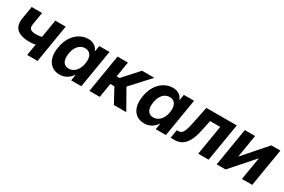

<svg xmlns="http://www.w3.org/2000/svg" viewBox="76 -1425 3433 2322"><g transform="rotate(30 1792.5 -264.0)"><path d="M285.2 -150.4Q164.6 -150.4 109.1 -200.9Q53.7 -251.5 70.8 -354L99.6 -529.3H244.6L216.3 -356.9Q208 -308.6 230 -288.8Q252 -269 304.7 -269Q343.3 -269 381.1 -276.9Q418.9 -284.7 463.4 -299.3L443.8 -180.7Q424.8 -173.3 397.7 -166.3Q370.6 -159.2 341.3 -154.8Q312 -150.4 285.2 -150.4ZM342.3 0 429.7 -529.3H574.7L487.3 0Z M797.9 10.3Q732.9 10.3 688 -22.9Q643.1 -56.2 624.8 -117.7Q606.4 -179.2 620.6 -264.6Q634.8 -350.1 673.8 -411.4Q712.9 -472.7 768.8 -505.4Q824.7 -538.1 887.7 -538.1Q927.2 -538.1 954.8 -526.1Q982.4 -514.2 1000.2 -494.1Q1018.1 -474.1 1027.3 -449.2H1030.3L1043.5 -529.3H1186.5L1098.6 0H956.5L970.2 -81.5H966.3Q949.2 -55.7 924.6 -34.9Q899.9 -14.2 868.2 -2Q836.4 10.3 797.9 10.3ZM857.9 -107.4Q895 -107.4 925 -127Q955.1 -146.5 975.6 -181.9Q996.1 -217.3 1003.4 -264.6Q1011.7 -312.5 1002.9 -347.7Q994.1 -382.8 970.7 -402.1Q947.3 -421.4 910.2 -421.4Q873.5 -421.4 844.2 -402.1Q814.9 -382.8 795.4 -347.9Q775.9 -313 767.6 -264.6Q760.3 -216.8 768.1 -181.2Q775.9 -145.5 798.8 -126.5Q821.8 -107.4 857.9 -107.4Z M1211.4 0 1298.8 -529.3H1443.8L1408.7 -317.4H1449.7L1641.1 -529.3H1812L1573.7 -269L1726.1 0H1553.7L1444.8 -199.2H1389.2L1356 0Z M1979 10.3Q1914.1 10.3 1869.1 -22.9Q1824.2 -56.2 1805.9 -117.7Q1787.6 -179.2 1801.8 -264.6Q1815.9 -350.1 1855 -411.4Q1894 -472.7 1950 -505.4Q2005.9 -538.1 2068.8 -538.1Q2108.4 -538.1 2136 -526.1Q2163.6 -514.2 2181.4 -494.1Q2199.2 -474.1 2208.5 -449.2H2211.4L2224.6 -529.3H2367.7L2279.8 0H2137.7L2151.4 -81.5H2147.5Q2130.4 -55.7 2105.7 -34.9Q2081.1 -14.2 2049.3 -2Q2017.6 10.3 1979 10.3ZM2039.1 -107.4Q2076.2 -107.4 2106.2 -127Q2136.2 -146.5 2156.7 -181.9Q2177.2 -217.3 2184.6 -264.6Q2192.9 -312.5 2184.1 -347.7Q2175.3 -382.8 2151.9 -402.1Q2128.4 -421.4 2091.3 -421.4Q2054.7 -421.4 2025.4 -402.1Q1996.1 -382.8 1976.6 -347.9Q1957 -313 1948.7 -264.6Q1941.4 -216.8 1949.2 -181.2Q1957 -145.5 1980 -126.5Q2002.9 -107.4 2039.1 -107.4Z M2345.2 0 2364.3 -116.2H2384.8Q2404.8 -116.2 2419.9 -124Q2435.1 -131.8 2446.8 -150.9Q2458.5 -169.9 2469 -202.9Q2479.5 -235.8 2489.3 -286.1L2539.1 -529.3H2963.9L2876 0H2731L2799.3 -413.6H2658.2L2626 -261.2Q2606 -167.5 2574.5 -110.1Q2543 -52.7 2499.5 -26.4Q2456.1 0 2399.4 0Z M3484.9 0H3341.3L3393.6 -315.4H3391.1L3112.3 0H2988.8L3076.2 -529.3H3219.7L3168 -214.8H3170.4L3446.3 -529.3H3572.8Z"/></g></svg>

Font: Inter 24pt
Style: Bold Italic
Weight: 700
Italic angle: -9.3988°
Version: Version 4.001;git-66647c0bb